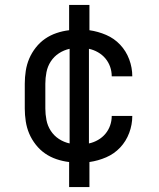

<svg xmlns="http://www.w3.org/2000/svg" viewBox="-20 -648 640 775"><path d="M259 107V6Q233 3 208 -5.5Q183 -14 162 -28.5Q141 -43 124.5 -64Q108 -85 98 -108.5Q88 -132 84 -158Q80 -184 80 -210V-310Q80 -336 84 -362Q88 -388 98 -411.5Q108 -435 124.5 -456Q141 -477 162 -491.5Q183 -506 208 -514.5Q233 -523 259 -526V-628H341V-526Q376 -521 408.5 -507Q441 -493 465 -467.5Q489 -442 501.5 -408.5Q514 -375 514 -340Q514 -340 514 -340Q514 -340 514 -340H431Q431 -340 431 -340Q431 -340 431 -340Q431 -360 424.5 -378.5Q418 -397 405.5 -412Q393 -427 375.5 -437Q358 -447 339 -451V-69Q358 -73 375.5 -83Q393 -93 405.5 -108Q418 -123 424.5 -141.5Q431 -160 431 -180Q431 -180 431 -180Q431 -180 431 -180H514Q514 -180 514 -180Q514 -180 514 -180Q514 -145 501.5 -111.5Q489 -78 465 -52.5Q441 -27 408.5 -13Q376 1 341 6V107ZM261 -69V-451Q238 -446 218 -433Q198 -420 185 -400Q172 -380 167.5 -356.5Q163 -333 163 -310V-210Q163 -187 167.5 -163.5Q172 -140 185 -120Q198 -100 218 -87Q238 -74 261 -69Z"/></svg>

Font: Iosevka Custom Extended
Style: Regular
Weight: 400
Width: 7
Monospace: yes
Designer: Belleve Invis
Foundry: Belleve Invis
Version: Version 11.2.4; ttfautohint (v1.8.4)